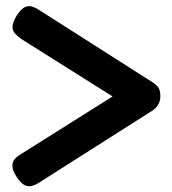

<svg xmlns="http://www.w3.org/2000/svg" viewBox="-20 -614 577 643"><path d="M115 -5Q102 4 89 8Q76 12 63.5 6.5Q51 1 36 -21Q22 -43 21.5 -57.5Q21 -72 29.5 -81.5Q38 -91 52 -99L357 -291L52 -483Q39 -492 30 -502Q21 -512 22 -526Q23 -540 36 -562Q51 -585 64 -590.5Q77 -596 89.5 -591.5Q102 -587 115 -578L490 -339Q499 -334 508 -324Q517 -314 517 -292Q517 -275 509 -262.5Q501 -250 491 -244Z"/></svg>

Font: Fredoka Medium
Style: Regular
Weight: 500
Designer: Ben Nathan
Foundry: Milena B. Brandão, Ben Nathan
Version: Version 2.001